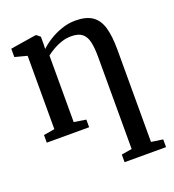

<svg xmlns="http://www.w3.org/2000/svg" viewBox="-142 -667 922 1016"><g transform="rotate(-20 319.0 -159.0)"><path d="M385.5 238V195L444.5 185V-333.5Q444.5 -384.5 436.8 -418.2Q429 -452 408 -468.5Q387 -485 347 -485Q320 -485 294.2 -476.8Q268.5 -468.5 245.8 -455.5Q223 -442.5 205 -428.5V-53.5L272.5 -43V0H34V-43L96 -53.5V-466.5L27.5 -484.5V-531.5L168.5 -554H176.5L196.5 -537.5V-496.5L195.5 -468.5Q216.5 -489 248.2 -509Q280 -529 318.2 -542.2Q356.5 -555.5 395.5 -555.5Q456.5 -555.5 491 -531.8Q525.5 -508 539.5 -459.2Q553.5 -410.5 553.5 -335V185L619 194.5V238Z"/></g></svg>

Font: Merriweather 48pt Medium
Style: Regular
Weight: 500
Version: Version 2.100